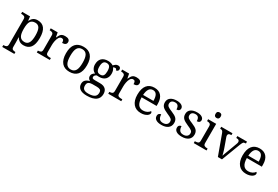

<svg xmlns="http://www.w3.org/2000/svg" viewBox="94 -2106 5355 3692"><g transform="rotate(30 2771.5 -260.0)"><path d="M559.1 -269Q559.1 -126 506.3 -57.1Q455.1 9.8 355 9.8Q300.3 9.8 262.7 -13.7Q225.1 -37.1 202.1 -78.1H198.2Q198.7 -65.4 199.2 -53.2Q199.7 -41 200.2 -29.8Q200.7 -23.9 200.9 -9Q201.2 5.9 201.7 19.3Q202.1 32.7 202.1 35.2V130.9Q202.1 172.9 224.9 185.5Q247.6 198.2 284.2 198.2H287.1V240.2H18.1V198.2H25.9Q63.5 198.2 85.7 184.3Q107.9 170.4 107.9 126V-425.8Q107.9 -467.8 85 -481Q62 -494.1 25.9 -494.1H13.2V-536.1H188L198.2 -445.8H202.1Q225.1 -493.2 261.2 -519.5Q297.4 -545.9 355 -545.9Q455.1 -545.9 506.3 -479.5Q559.1 -410.6 559.1 -269ZM337.9 -481.9Q262.2 -481.9 231 -429.7Q215.3 -403.3 208.7 -363.3Q202.1 -323.2 202.1 -269Q202.1 -216.8 208.7 -176.8Q215.3 -136.7 231.4 -109.4Q247.1 -82 273.2 -68.1Q299.3 -54.2 338.9 -54.2Q403.3 -54.2 433.6 -109.4Q448.2 -136.7 455.1 -177Q461.9 -217.3 461.9 -270Q461.9 -378.4 433.6 -429.2Q403.8 -481.9 337.9 -481.9Z M907.7 -42H935.5V0H647V-42H649.9Q687.5 -42 709.7 -55.7Q731.9 -69.3 731.9 -113.8V-425.8Q731.9 -467.8 709 -481Q686 -494.1 649.9 -494.1H647V-536.1H800.8L819.8 -437H824.7Q839.4 -470.2 854.7 -494.6Q870.1 -519 895 -532.5Q919.9 -545.9 961.9 -545.9Q1069.8 -545.9 1069.8 -473.1Q1069.8 -401.9 976.6 -401.9Q976.6 -443.4 964.8 -461.7Q953.1 -480 923.8 -480Q905.3 -480 890.6 -469.7Q862.3 -449.2 846.7 -401.9Q838.9 -380.4 834.5 -356Q829.6 -332 827.6 -308.6Q825.7 -285.2 825.7 -266.1V-108.9Q825.7 -67.4 848.1 -54.7Q870.6 -42 907.7 -42Z M1606.9 -269Q1606.9 -127.9 1547.1 -59.1Q1487.3 9.8 1372.1 9.8Q1261.7 9.8 1202.1 -59.1Q1172.4 -93.8 1156.2 -146.2Q1140.1 -198.7 1140.1 -269Q1140.1 -409.2 1199.5 -477.5Q1258.8 -545.9 1375 -545.9Q1486.3 -545.9 1545.4 -478Q1575.7 -443.8 1591.3 -391.6Q1606.9 -339.4 1606.9 -269ZM1236.8 -269Q1236.8 -213.4 1244.1 -171.1Q1251.5 -128.9 1268.1 -100.1Q1300.8 -42 1374 -42Q1446.8 -42 1479.5 -100.1Q1495.6 -128.9 1502.7 -171.1Q1509.8 -213.4 1509.8 -269Q1509.8 -324.7 1502.4 -366.7Q1495.1 -408.7 1479 -437Q1446.3 -493.2 1373 -493.2Q1300.3 -493.2 1267.6 -437Q1251.5 -408.7 1244.1 -366.7Q1236.8 -324.7 1236.8 -269Z M2188 -515.1Q2188 -492.7 2174.6 -477.8Q2161.1 -462.9 2135.3 -462.9Q2135.3 -476.6 2127.9 -486.8Q2120.6 -497.1 2102.1 -497.1Q2078.6 -497.1 2059.1 -484.9Q2076.2 -463.9 2087.2 -435.3Q2098.1 -406.7 2098.1 -363.8Q2098.1 -287.6 2053.7 -240.7Q2031.2 -217.8 1997.3 -204.8Q1963.4 -191.9 1918 -191.9Q1905.8 -191.9 1889.6 -193.1Q1873.5 -194.3 1866.2 -194.8Q1846.7 -185.1 1832.3 -170.7Q1817.9 -156.2 1817.9 -133.8Q1817.9 -109.4 1835.4 -102.8Q1853 -96.2 1879.9 -96.2H1993.2Q2038.1 -96.2 2069.6 -85.2Q2101.1 -74.2 2120.6 -54.2Q2140.6 -34.7 2149.4 -6.8Q2158.2 21 2158.2 53.2Q2158.2 96.2 2142.3 130.9Q2126.5 165.5 2093.8 189.9Q2061 213.9 2011 227.1Q1960.9 240.2 1893.1 240.2Q1788.6 240.2 1736.8 201.7Q1685.1 163.1 1685.1 94.2Q1685.1 38.1 1721.7 6.6Q1758.3 -24.9 1810.1 -34.2Q1788.1 -43.9 1771.5 -65.2Q1754.9 -86.4 1754.9 -116.2Q1754.9 -146 1770.5 -167.7Q1786.1 -189.5 1820.3 -210Q1777.3 -227.5 1753.7 -269.5Q1730 -311.5 1730 -360.8Q1730 -449.2 1776.9 -496.6Q1800.3 -520.5 1835.4 -533.2Q1870.6 -545.9 1918 -545.9Q1950.7 -545.9 1983.4 -536.6Q2016.1 -527.3 2032.2 -513.2Q2049.3 -531.7 2073.2 -549.3Q2097.2 -566.9 2128.9 -566.9Q2157.2 -566.9 2172.6 -552.2Q2188 -537.6 2188 -515.1ZM1824.2 -363.8Q1824.2 -299.8 1845.5 -270Q1866.7 -240.2 1915 -240.2Q1966.3 -240.2 1985.1 -271.7Q2003.9 -303.2 2003.9 -365.2Q2003.9 -432.6 1983.4 -464.8Q1962.9 -497.1 1914.1 -497.1Q1865.7 -497.1 1845 -464.1Q1824.2 -431.2 1824.2 -363.8ZM1766.1 87.9Q1766.1 109.9 1772 128.9Q1777.8 147.9 1792.5 161.6Q1807.1 175.3 1832 183.1Q1856.9 190.9 1895 190.9Q1948.7 190.9 1983.6 181.9Q2018.6 172.9 2039.1 156.7Q2059.6 140.6 2067.9 118.4Q2076.2 96.2 2076.2 69.8Q2076.2 23.9 2050 8.5Q2023.9 -6.8 1974.1 -6.8H1876Q1829.1 -6.8 1797.6 12.5Q1766.1 31.7 1766.1 87.9Z M2494.1 -42H2522V0H2233.4V-42H2236.3Q2273.9 -42 2296.1 -55.7Q2318.4 -69.3 2318.4 -113.8V-425.8Q2318.4 -467.8 2295.4 -481Q2272.5 -494.1 2236.3 -494.1H2233.4V-536.1H2387.2L2406.2 -437H2411.1Q2425.8 -470.2 2441.2 -494.6Q2456.5 -519 2481.4 -532.5Q2506.3 -545.9 2548.3 -545.9Q2656.2 -545.9 2656.2 -473.1Q2656.2 -401.9 2563 -401.9Q2563 -443.4 2551.3 -461.7Q2539.6 -480 2510.3 -480Q2491.7 -480 2477.1 -469.7Q2448.7 -449.2 2433.1 -401.9Q2425.3 -380.4 2420.9 -356Q2416 -332 2414.1 -308.6Q2412.1 -285.2 2412.1 -266.1V-108.9Q2412.1 -67.4 2434.6 -54.7Q2457 -42 2494.1 -42Z M2958.5 9.8Q2848.6 9.8 2788.1 -62Q2758.3 -97.2 2742.4 -148.2Q2726.6 -199.2 2726.6 -264.2Q2726.6 -404.3 2784.2 -475.1Q2841.8 -545.9 2948.2 -545.9Q3047.4 -545.9 3100.6 -485.8Q3127.4 -456.1 3141.8 -411.1Q3156.2 -366.2 3156.2 -307.1V-261.2H2823.2Q2825.2 -152.8 2863.3 -102.5Q2899.9 -53.2 2972.2 -53.2Q3019.5 -53.2 3057.9 -73.2Q3096.2 -93.3 3115.2 -123Q3122.1 -120.1 3128.2 -110.8Q3134.3 -101.6 3134.3 -88.9Q3134.3 -73.7 3123.5 -56.4Q3112.8 -39.1 3090.8 -24.4Q3068.8 -9.8 3035.9 0Q3002.9 9.8 2958.5 9.8ZM2946.3 -492.2Q2890.6 -492.2 2860.6 -447Q2830.6 -401.9 2825.2 -314.9H3055.2Q3055.2 -354.5 3049.3 -387.2Q3043.5 -419.9 3030.8 -443.4Q3018.1 -466.8 2997.3 -479.5Q2976.6 -492.2 2946.3 -492.2Z M3416.5 9.8Q3339.4 9.8 3296.4 -17.1Q3251.5 -44.4 3251.5 -96.2Q3251.5 -132.3 3271.7 -148.7Q3292 -165 3314.5 -165Q3314.5 -110.4 3338.9 -74.2Q3363.3 -38.1 3422.4 -38.1Q3473.1 -38.1 3502.9 -62.3Q3532.7 -86.4 3532.7 -128.9Q3532.7 -147.5 3527.3 -160.9Q3522 -174.3 3507.8 -186Q3494.1 -197.8 3470 -210Q3445.8 -222.2 3409.7 -237.8Q3371.1 -254.9 3342.5 -270.8Q3314 -286.6 3295.4 -305.2Q3276.9 -323.7 3267.6 -347.4Q3258.3 -371.1 3258.3 -403.8Q3258.3 -471.7 3310.1 -508.8Q3361.3 -544.9 3446.8 -544.9Q3482.4 -544.9 3509.8 -537.8Q3537.1 -530.8 3555.7 -518.1Q3592.8 -493.2 3592.8 -453.1Q3592.8 -425.8 3574 -409.4Q3555.2 -393.1 3520.5 -393.1Q3520.5 -443.4 3499.8 -471.2Q3479 -499 3434.6 -499Q3387.2 -499 3363.3 -478Q3339.4 -457 3339.4 -418.9Q3339.4 -382.8 3368.2 -360.4Q3382.8 -348.6 3406.5 -337.6Q3430.2 -326.7 3463.4 -313Q3502.9 -296.4 3531.5 -280.3Q3560.1 -264.2 3578.1 -245.1Q3613.8 -208 3613.8 -147Q3613.8 -107.9 3599.6 -78.9Q3585.4 -49.8 3559.6 -29.8Q3507.8 9.8 3416.5 9.8Z M3867.7 9.8Q3790.5 9.8 3747.6 -17.1Q3702.6 -44.4 3702.6 -96.2Q3702.6 -132.3 3722.9 -148.7Q3743.2 -165 3765.6 -165Q3765.6 -110.4 3790 -74.2Q3814.5 -38.1 3873.5 -38.1Q3924.3 -38.1 3954.1 -62.3Q3983.9 -86.4 3983.9 -128.9Q3983.9 -147.5 3978.5 -160.9Q3973.1 -174.3 3959 -186Q3945.3 -197.8 3921.1 -210Q3897 -222.2 3860.8 -237.8Q3822.3 -254.9 3793.7 -270.8Q3765.1 -286.6 3746.6 -305.2Q3728 -323.7 3718.8 -347.4Q3709.5 -371.1 3709.5 -403.8Q3709.5 -471.7 3761.2 -508.8Q3812.5 -544.9 3897.9 -544.9Q3933.6 -544.9 3960.9 -537.8Q3988.3 -530.8 4006.8 -518.1Q4043.9 -493.2 4043.9 -453.1Q4043.9 -425.8 4025.1 -409.4Q4006.3 -393.1 3971.7 -393.1Q3971.7 -443.4 3950.9 -471.2Q3930.2 -499 3885.7 -499Q3838.4 -499 3814.5 -478Q3790.5 -457 3790.5 -418.9Q3790.5 -382.8 3819.3 -360.4Q3834 -348.6 3857.7 -337.6Q3881.3 -326.7 3914.6 -313Q3954.1 -296.4 3982.7 -280.3Q4011.2 -264.2 4029.3 -245.1Q4064.9 -208 4064.9 -147Q4064.9 -107.9 4050.8 -78.9Q4036.6 -49.8 4010.7 -29.8Q3959 9.8 3867.7 9.8Z M4212.9 -698.2Q4212.9 -731.4 4228.3 -745.6Q4243.7 -759.8 4270 -759.8Q4295.4 -759.8 4311 -745.6Q4326.7 -731.4 4326.7 -698.2Q4326.7 -665.5 4311 -650.9Q4295.4 -636.2 4270 -636.2Q4243.7 -636.2 4228.3 -650.9Q4212.9 -665.5 4212.9 -698.2ZM4131.8 0V-42H4145Q4182.1 -42 4204.6 -54.7Q4227.1 -67.4 4227.1 -108.9V-425.8Q4227.1 -467.8 4204.1 -481Q4181.2 -494.1 4145 -494.1H4142.1V-536.1H4320.8V-113.8Q4320.8 -69.3 4343.3 -55.7Q4365.7 -42 4402.8 -42H4416V0Z M4435.5 -494.1H4432.6V-536.1H4682.6V-494.1H4669.9Q4609.9 -494.1 4609.9 -445.8Q4609.9 -431.2 4617.7 -409.2L4685.5 -220.2Q4692.9 -200.7 4702.1 -170.9Q4711.4 -141.1 4719.2 -113Q4727.1 -85 4729.5 -69.8H4732.9Q4735.4 -80.6 4744.4 -105.2Q4753.4 -129.9 4764.2 -158.2Q4774.9 -186.5 4782.7 -207L4854.5 -401.9Q4863.8 -425.3 4863.8 -444.8Q4863.8 -494.1 4797.9 -494.1H4790.5V-536.1H5004.9V-494.1H4992.7Q4960.9 -494.1 4947.3 -476.8Q4933.6 -459.5 4916.5 -416L4758.8 0H4667.5L4506.8 -440.9Q4495.6 -471.2 4480.7 -482.7Q4465.8 -494.1 4435.5 -494.1Z M5294.9 9.8Q5185.1 9.8 5124.5 -62Q5094.7 -97.2 5078.9 -148.2Q5063 -199.2 5063 -264.2Q5063 -404.3 5120.6 -475.1Q5178.2 -545.9 5284.7 -545.9Q5383.8 -545.9 5437 -485.8Q5463.9 -456.1 5478.3 -411.1Q5492.7 -366.2 5492.7 -307.1V-261.2H5159.7Q5161.6 -152.8 5199.7 -102.5Q5236.3 -53.2 5308.6 -53.2Q5356 -53.2 5394.3 -73.2Q5432.6 -93.3 5451.7 -123Q5458.5 -120.1 5464.6 -110.8Q5470.7 -101.6 5470.7 -88.9Q5470.7 -73.7 5460 -56.4Q5449.2 -39.1 5427.2 -24.4Q5405.3 -9.8 5372.3 0Q5339.4 9.8 5294.9 9.8ZM5282.7 -492.2Q5227.1 -492.2 5197 -447Q5167 -401.9 5161.6 -314.9H5391.6Q5391.6 -354.5 5385.7 -387.2Q5379.9 -419.9 5367.2 -443.4Q5354.5 -466.8 5333.7 -479.5Q5313 -492.2 5282.7 -492.2Z"/></g></svg>

Font: Koh Santepheap
Style: Regular
Weight: 400
Designer: Danh Hong
Version: Version 2.002; ttfautohint (v1.8.3)